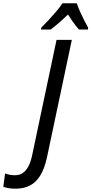

<svg xmlns="http://www.w3.org/2000/svg" viewBox="-173 -957 558 1171"><path d="M-78.1 193.8Q-102.1 193.8 -120.6 190.7Q-139.2 187.5 -152.8 182.1L-142.1 101.1Q-128.4 106 -113.3 108.9Q-98.1 111.8 -81.5 111.8Q-53.7 111.8 -33.7 97.9Q-13.7 84 0.5 56.9Q14.6 29.8 22.9 -9.3L171.9 -713.9H265.1L113.3 3.9Q98.6 71.3 72.8 113.3Q46.9 155.3 9.3 174.6Q-28.3 193.8 -78.1 193.8ZM77.1 -776.9 78.6 -788.1Q99.1 -808.6 123.3 -834.5Q147.5 -860.4 170.2 -887.2Q192.9 -914.1 208 -937H295.4Q302.2 -915 314.5 -887.7Q326.7 -860.4 340.3 -833.7Q354 -807.1 364.7 -788.1L363.3 -776.9H308.6Q298.3 -788.6 286.9 -803.2Q275.4 -817.9 263.9 -834.5Q252.4 -851.1 241.7 -868.7Q213.9 -841.8 187 -818.4Q160.2 -794.9 136.2 -776.9Z"/></svg>

Font: Open Sans SemiCondensed Medium
Style: Italic
Weight: 500
Width: 4
Italic angle: -12°
Designer: Monotype Design Team
Foundry: Monotype Imaging Inc.
Version: Version 3.000